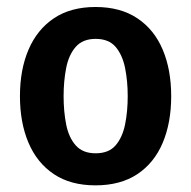

<svg xmlns="http://www.w3.org/2000/svg" viewBox="-20 -530 560 563"><path d="M482 -248Q482 -170 457 -111Q432 -52 382.5 -19.2Q333 13.5 260 13.5Q187 13.5 137.8 -19.5Q88.5 -52.5 63.5 -111.5Q38.5 -170.5 38.5 -248Q38.5 -326 63.8 -384.8Q89 -443.5 138.2 -476.5Q187.5 -509.5 260 -509.5Q333.5 -509.5 383 -476.2Q432.5 -443 457.2 -384.2Q482 -325.5 482 -248ZM166.5 -248Q166.5 -203.5 174 -165.2Q181.5 -127 202 -103.8Q222.5 -80.5 260.5 -80.5Q299 -80.5 319 -103.8Q339 -127 346.8 -165.2Q354.5 -203.5 354.5 -248Q354.5 -292 346.8 -330.5Q339 -369 319 -392.5Q299 -416 260.5 -416Q222.5 -416 202 -392.5Q181.5 -369 174 -330.5Q166.5 -292 166.5 -248Z"/></svg>

Font: Signika Negative Light SemiBold
Style: Regular
Weight: 600
Version: Version 2.001